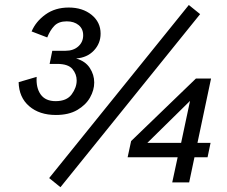

<svg xmlns="http://www.w3.org/2000/svg" viewBox="-20 -741 921 780"><path d="M207 -273.9Q140.1 -273.9 98.6 -309.6Q57.1 -345.2 55.7 -407.2L128.9 -428.7Q126 -384.3 145.3 -357.2Q164.6 -330.1 206.1 -330.1Q251 -330.1 271.2 -357.7Q291.5 -385.3 291.5 -414.1Q291.5 -439.9 274.2 -460.7Q256.8 -481.4 211.9 -481.4H181.6L192.4 -534.7H246.1Q278.3 -534.7 298.1 -552.5Q317.9 -570.3 317.9 -597.7Q317.9 -624 299.3 -639.2Q280.8 -654.3 251 -654.3Q218.3 -654.3 200.7 -636Q183.1 -617.7 171.9 -588.9L108.4 -613.3Q125.5 -653.8 164.8 -682.1Q204.1 -710.4 259.3 -710.4Q315.4 -710.4 352.1 -680.7Q388.7 -650.9 388.7 -604.5Q388.7 -564.5 361.3 -535.6Q334 -506.8 289.1 -503.4Q326.7 -492.7 344.7 -465.1Q362.8 -437.5 362.8 -405.8Q362.8 -375 345.7 -344.7Q328.6 -314.5 293.9 -294.2Q259.3 -273.9 207 -273.9ZM225.6 19.5 179.7 -17.6 747.1 -720.7 793 -683.6ZM679.7 0 701.7 -102.1H498.5L512.7 -168L775.9 -421.9H837.4L782.2 -160.6H835.4L823.2 -102.1H770L748.5 0ZM578.6 -160.6H715.8L752 -331.1Z"/></svg>

Font: Schibsted Grotesk
Style: Italic
Weight: 400
Italic angle: -12°
Designer: Bakken & Baeck AS, Henrik Kongsvoll
Foundry: Schibsted ASA
Version: Version 1.100; ttfautohint (v1.8.4.7-5d5b);gftools[0.9.25]